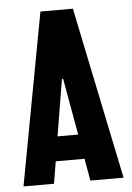

<svg xmlns="http://www.w3.org/2000/svg" viewBox="-51 -739 536 778"><g transform="rotate(-5 216.5 -350.0)"><path d="M143 -700 13 0H137L152 -90H269L285 0H420L275 -700ZM168 -190 206 -420H211L252 -190Z"/></g></svg>

Font: Jakob Semi-Condensed
Style: Regular
Weight: 400
Width: 4
Designer: Alan Madić
Foundry: X Cicéro
Version: Version 1.000;Glyphs 3.1.2 (3151)